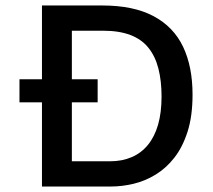

<svg xmlns="http://www.w3.org/2000/svg" viewBox="-20 -680 778 700"><path d="M51 -391H336V-307H51ZM188 0V-92H381Q425 -92 460 -107Q495 -122 519.5 -152Q544 -182 556.5 -226Q569 -270 569 -328Q569 -385 557.5 -430Q546 -475 521 -506Q496 -537 455 -552.5Q414 -568 356 -568H188V-660H353Q467 -660 540 -621Q613 -582 647.5 -509.5Q682 -437 682 -335Q682 -257 664 -200.5Q646 -144 616 -105.5Q586 -67 547.5 -43.5Q509 -20 467 -10Q425 0 384 0ZM133 0V-660H242V0Z"/></svg>

Font: Bricolage Grotesque 48pt Condensed ExtraBold Medium
Style: Regular
Weight: 500
Version: Version 1.000;gftools[0.9.30]